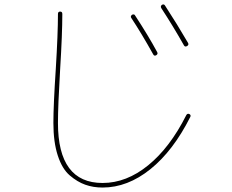

<svg xmlns="http://www.w3.org/2000/svg" viewBox="-20 -802 1040 862"><path d="M668 -557.6Q615.2 -652.3 569.3 -721.7Q564.5 -728.5 572.3 -735.4Q575.2 -737.3 579.6 -737.3Q584 -737.3 585.9 -733.4Q645.5 -642.6 685.5 -568.4Q690.4 -559.6 681.6 -554.2Q672.9 -548.8 668 -557.6ZM805.7 -598.6Q755.9 -686.5 704.1 -765.6Q699.2 -774.4 707 -780.3Q715.8 -785.2 720.7 -777.3Q775.4 -693.4 824.2 -609.4Q829.1 -600.6 819.8 -595.2Q810.5 -589.8 805.7 -598.6ZM440.4 40Q398.4 40 362.8 27.3Q327.1 14.6 293 -14.6Q258.8 -43.9 239.3 -104Q219.7 -164.1 219.7 -250Q219.7 -329.1 230.5 -493.2Q240.2 -651.4 240.2 -739.3Q240.2 -750 250 -750Q259.8 -750 259.8 -739.3Q259.8 -649.4 250 -491.2Q240.2 -327.1 240.2 -250Q240.2 19.5 440.4 19.5Q547.9 19.5 645.5 -60.1Q743.2 -139.6 816.4 -285.2Q821.3 -293.9 830.1 -290Q838.9 -285.2 834 -276.4Q757.8 -125 655.3 -42.5Q552.7 40 440.4 40Z"/></svg>

Font: Rounded-X Mgen+ 2m thin
Style: Regular
Weight: 100
Designer: [Source Han Sans]
Ryoko NISHIZUKA  (kana & ideographs); Paul D. Hunt (Latin, Greek & Cyrillic); Wenlong ZHANG  (bopomofo
Version: Version 1.059.20150602